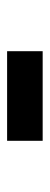

<svg xmlns="http://www.w3.org/2000/svg" viewBox="180 -889 140 540"><g transform="rotate(90 250.0 -619.0)"><path d="M124 -569V-669H376V-569Z"/></g></svg>

Font: Jockey One
Style: Regular
Weight: 400
Designer: TypeTogether
Foundry: TypeTogether
Version: Version 1.002